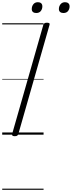

<svg xmlns="http://www.w3.org/2000/svg" viewBox="-20 -1221 651 1741"><path d="M114 14Q99 14 93 9Q87 4 90 -6L373 -996Q377 -1006 384 -1010.5Q391 -1015 406 -1015Q420 -1015 426.5 -1010.5Q433 -1006 429 -995L146 -5Q143 4 136 9Q129 14 114 14ZM308 -1103Q290 -1103 279 -1112Q268 -1121 268 -1139Q268 -1164 282.5 -1182.5Q297 -1201 324 -1201Q342 -1201 353 -1191.5Q364 -1182 364 -1163Q364 -1139 350 -1121Q336 -1103 308 -1103ZM555 -1103Q537 -1103 525.5 -1112Q514 -1121 514 -1139Q514 -1164 529 -1182.5Q544 -1201 570 -1201Q588 -1201 599.5 -1191.5Q611 -1182 611 -1163Q611 -1139 597 -1121Q583 -1103 555 -1103ZM0 490H375V500H0ZM0 -20H375V0H0ZM0 -505H375V-500H0ZM0 -1010H375V-1000H0Z"/></svg>

Font: Playwrite TZ Guides
Style: Regular
Weight: 400
Designer: Veronika Burian, José Scaglione
Foundry: TypeTogether
Version: Version 1.003